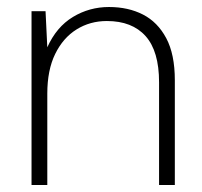

<svg xmlns="http://www.w3.org/2000/svg" viewBox="-20 -528 577 548"><path d="M70 0V-496H110L115 -393Q141 -451 188 -479.5Q235 -508 291 -508Q346 -508 388 -486.5Q430 -465 454.5 -419Q479 -373 479 -299V0H434V-293Q434 -382 395.5 -425Q357 -468 285 -468Q237 -468 198.5 -444Q160 -420 137.5 -374Q115 -328 115 -261V0Z"/></svg>

Font: DM Sans 24pt ExtraLight
Style: Regular
Weight: 250
Designer: Colophon Foundry, Jonny Pinhorn
Foundry: Colophon Foundry
Version: Version 4.004;gftools[0.9.30]